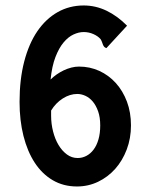

<svg xmlns="http://www.w3.org/2000/svg" viewBox="-20 -656 540 695"><path d="M283.2 -636.2Q326.2 -636.2 365.7 -617.2Q405.3 -598.1 439.9 -563L365.2 -481.9Q359.9 -483.4 357.2 -486.6Q354.5 -489.7 352.8 -493.9Q351.1 -498 349.4 -503.2Q347.7 -508.3 344.2 -514.2Q334.5 -525.4 317.9 -532.7Q301.3 -540 283.2 -540Q265.1 -540 246.1 -531.2Q227.1 -522.5 210.2 -502.4Q193.4 -482.4 180.7 -449.5Q168 -416.5 163.1 -368.2Q172.9 -377.9 185.1 -386.5Q197.3 -395 210.7 -401.4Q224.1 -407.7 238.3 -411.4Q252.4 -415 266.1 -415Q305.2 -415 339.4 -399.4Q373.5 -383.8 399.2 -355.5Q424.8 -327.1 439.5 -288.1Q454.1 -249 454.1 -202.1Q454.1 -155.3 438.7 -114.7Q423.3 -74.2 397 -44.7Q370.6 -15.1 335 2Q299.3 19 258.8 19Q209.5 19 170.9 -3.7Q132.3 -26.4 105.7 -67.1Q79.1 -107.9 64.9 -164.1Q50.8 -220.2 50.8 -287.1Q50.8 -368.2 67.6 -433.1Q84.5 -498 115.2 -543Q146 -587.9 188.7 -612.1Q231.4 -636.2 283.2 -636.2ZM259.8 -315.9Q232.9 -315.9 207.3 -299.6Q181.6 -283.2 165 -255.9V-237.8Q165 -208 172.1 -180.2Q179.2 -152.3 191.9 -131.1Q204.6 -109.9 222.2 -96.9Q239.7 -84 261.2 -84Q277.8 -84 292.7 -91.8Q307.6 -99.6 318.8 -114.5Q330.1 -129.4 336.4 -151.4Q342.8 -173.3 342.8 -202.1Q342.8 -231.4 335.2 -252.9Q327.6 -274.4 315.9 -288.3Q304.2 -302.2 289.3 -309.1Q274.4 -315.9 259.8 -315.9Z"/></svg>

Font: InconsolataGo
Style: Bold
Weight: 700
Designer: Raph Levien, Kirill Tkachev(cyreal.org)
Foundry: Raph Levien, Kirill Tkachev(cyreal.org)
Version: Version 1.015; ttfautohint (v0.92) -l 8 -r 50 -G 200 -x 14 -